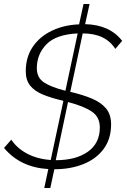

<svg xmlns="http://www.w3.org/2000/svg" viewBox="-21 -835 633 954"><path d="M552 -592Q503 -669 390 -669L328 -378H331Q391 -364 436 -345Q481 -326 506 -296Q531 -266 531 -217Q531 -145 494 -95Q457 -45 393 -19.5Q329 6 249 6L229 99H199L219 5Q80 -3 -1 -100L35 -141Q64 -98 114 -71.5Q164 -45 231 -40L294 -334Q234 -348 192.5 -365Q151 -382 129 -409.5Q107 -437 107 -481Q107 -551 141.5 -602Q176 -653 236 -682Q296 -711 372 -714L394 -815H424L402 -715Q524 -712 586 -632ZM162 -496Q162 -449 197.5 -425.5Q233 -402 304 -384L365 -669Q258 -664 210 -615Q162 -566 162 -496ZM475 -202Q475 -254 434.5 -281Q394 -308 317 -328L256 -39Q356 -39 415.5 -81Q475 -123 475 -202Z"/></svg>

Font: Raleway Light
Style: Italic
Weight: 300
Italic angle: -12°
Designer: Matt McInerney, Pablo Impallari, Rodrigo Fuenzalida
Foundry: Matt McInerney, Pablo Impallari, Rodrigo Fuenzalida
Version: Version 4.026